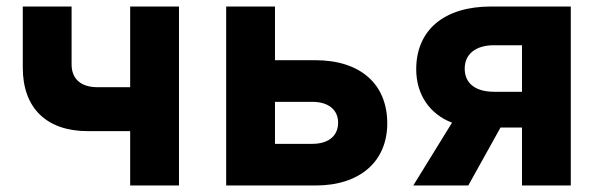

<svg xmlns="http://www.w3.org/2000/svg" viewBox="-20 -570 1840 590"><path d="M380 0H530V-550H380V-302H280C228 -302 200 -328 200 -372V-550H50V-362C50 -238 123 -167 250 -167H380Z M675 0H950C1085 0 1170 -73 1170 -191C1170 -312 1087 -385 949 -385H825V-550H675ZM825 -128V-257H940C990 -257 1019 -232 1019 -193C1019 -153 990 -128 940 -128Z M1250 0H1419L1518 -178H1584V0H1734V-550H1489C1345 -550 1259 -478 1259 -357C1259 -279 1301 -219 1369 -193ZM1498 -288C1441 -288 1408 -314 1408 -359C1408 -404 1442 -431 1498 -431H1584V-288Z"/></svg>

Font: JetBrains Mono ExtraBold
Style: Regular
Weight: 800
Monospace: yes
Designer: Philipp Nurullin, Konstantin Bulenkov
Foundry: JetBrains
Version: Version 2.305